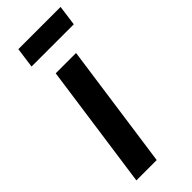

<svg xmlns="http://www.w3.org/2000/svg" viewBox="-237 -749 781 781"><g transform="rotate(-45 154.0 -358.5)"><path d="M220 -540 144 0H27L103 -540ZM308 -717 296 -629H53L65 -717Z"/></g></svg>

Font: Pathway Extreme Condensed SemiBold
Style: Italic
Weight: 600
Width: 3
Italic angle: -8°
Version: Version 1.001;gftools[0.9.26]